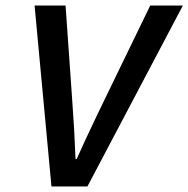

<svg xmlns="http://www.w3.org/2000/svg" viewBox="-20 -674 681 694"><path d="M166 0 105 -654H217L241 -312Q245 -259 248 -206Q251 -153 253 -99H257Q272 -133 290 -171.5Q308 -210 325.5 -246.5Q343 -283 357 -312L523 -654H641L296 0Z"/></svg>

Font: Source Code Pro SemiBold
Style: Italic
Weight: 600
Italic angle: -11°
Monospace: yes
Designer: Paul D. Hunt, Teo Tuominen
Foundry: Adobe Systems Incorporated
Version: Version 1.016;hotconv 1.0.116;makeotfexe 2.5.65601